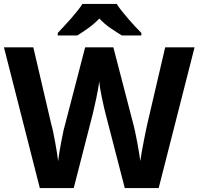

<svg xmlns="http://www.w3.org/2000/svg" viewBox="-20 -954 1007 974"><path d="M0 -714H149L240 -324Q245 -308 250 -283Q255 -258 260 -231.5Q265 -205 269 -179.5Q273 -154 275 -137Q277 -155 281 -180Q285 -205 290 -230.5Q295 -256 299.5 -278.5Q304 -301 308 -314L412 -714H555L659 -314Q662 -301 667 -278.5Q672 -256 676.5 -230Q681 -204 685.5 -179Q690 -154 692 -137Q694 -155 698.5 -180Q703 -205 708 -231Q713 -257 718 -281.5Q723 -306 727 -324L818 -714H967L785 0H613L516 -375Q513 -385 508 -407.5Q503 -430 497.5 -455.5Q492 -481 488 -505Q484 -529 483 -542Q482 -529 478 -505Q474 -481 468.5 -456Q463 -431 458 -408.5Q453 -386 450 -374L354 0H182ZM398 -934H572Q582 -918 598 -898Q614 -878 631.5 -857.5Q649 -837 666.5 -818.5Q684 -800 697 -787V-774H598Q572 -790 540.5 -811.5Q509 -833 484 -860Q458 -833 428 -811.5Q398 -790 372 -774H273V-787Q286 -801 303.5 -819.5Q321 -838 338.5 -858Q356 -878 372 -898Q388 -918 398 -934Z"/></svg>

Font: BC Sans
Style: Bold
Weight: 700
Designer: Monotype Design Team
Province of B.C.
Foundry: Monotype Imaging Inc.
Version: Version 2.000;GOOG;noto-source:20170915:90ef993387c0